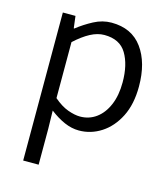

<svg xmlns="http://www.w3.org/2000/svg" viewBox="-116 -645 846 967"><g transform="rotate(15 307.5 -161.0)"><path d="M95.2 231.9V-540H161.1L168.9 -477.1H171.9Q209.5 -506.8 254.2 -530.5Q298.8 -554.2 346.2 -554.2Q451.7 -554.2 506.8 -478.8Q562 -403.3 562 -278.8Q562 -186.5 529.1 -121.3Q496.1 -56.2 442.4 -21.5Q388.7 13.2 326.2 13.2Q288.6 13.2 250.5 -3.4Q212.4 -20 173.8 -49.8L175.8 44.9V231.9ZM314 -56.2Q360.8 -56.2 397.7 -83Q434.6 -109.9 455.8 -159.7Q477.1 -209.5 477.1 -277.8Q477.1 -369.6 442.6 -427.2Q408.2 -484.9 327.1 -484.9Q292 -484.9 254.6 -465.1Q217.3 -445.3 175.8 -407.2V-115.2Q214.4 -82 250.2 -69.1Q286.1 -56.2 314 -56.2Z"/></g></svg>

Font: `nÑOS CN Normal
Style: Regular
Weight: 350
Designer: Ryoko NISHIZUKA ?XZm?[P (kana & ideographs); Paul D. Hunt (Latin, Greek & Cyrillic); Wenlong ZHANG _ e??? (bopomofo); Sa
Foundry: Adobe Systems Incorporated
Version: Version 1.004 June 21, 2023